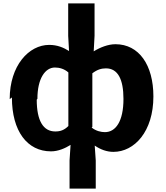

<svg xmlns="http://www.w3.org/2000/svg" viewBox="-20 -834 978 1129"><path d="M50 -261C50 -63 140 56 280 56C322 56 363 38 395 18L389 109V275H543V110L537 22C572 46 609 59 647 59C770 59 882 -60 882 -267C882 -452 797 -574 659 -574C615 -574 568 -555 531 -532L536 -624V-814H381V-623L386 -534C354 -554 318 -570 269 -570C150 -570 37 -449 37 -251ZM200 -253C200 -373 246 -437 303 -437C330 -437 358 -429 382 -408V-93C358 -69 335 -61 305 -61C235 -61 196 -123 196 -248ZM523 -88V-403C552 -425 576 -432 603 -432C673 -432 706 -368 706 -252C706 -120 660 -57 597 -57C575 -57 545 -63 519 -84Z"/></svg>

Font: GenEiGothic-pro-Regular
Style: Bold
Weight: 700
Designer: Ryoko NISHIZUKA (kana & ideographs); Paul D. Hunt (Latin, Greek & Cyrillic); Wenlong ZHANG (bopomofo); Sandoll Communica
Foundry: Adobe Systems Incorporated; o_tamon
Version: Version 1.000.140830